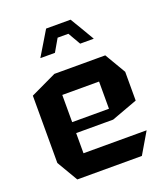

<svg xmlns="http://www.w3.org/2000/svg" viewBox="-135 -827 803 922"><g transform="rotate(-20 267.0 -366.0)"><path d="M101 0 38 -107V-451L171 -514H431L494 -407V-260L361 -211H172V-108H494V-107L431 0ZM172 -406V-267H360V-406ZM172 -672 208 -732H333L369 -672L406 -609V-608H337L300 -672H245L208 -608H134V-609Z"/></g></svg>

Font: Foldit Thin SemiBold
Style: Regular
Weight: 600
Version: Version 1.003